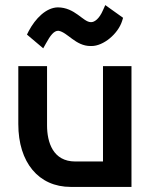

<svg xmlns="http://www.w3.org/2000/svg" viewBox="-20 -735 603 755"><path d="M210 -614C246 -608 277 -554 336 -554H340C387 -554 444 -602 460 -652L464 -665L394 -715L385 -695C370 -660 351 -648 339 -648H337C307 -648 275 -706 207 -706C161 -705 119 -662 93 -613L86 -599L150 -545L160 -563C178 -596 192 -614 209 -614ZM52 -475V-247C52 -96 132 0 258 0H497V-475H385V-100H276C188 -100 165 -176 165 -242V-475Z"/></svg>

Font: Mint Spirit
Style: Bold
Weight: 700
Designer: HARENDAL Hirwen
Foundry: Arkandis Digital Foundry.
Version: Version 1.004;FFEdit